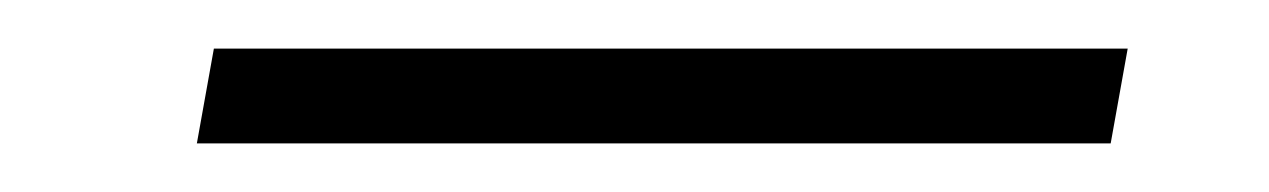

<svg xmlns="http://www.w3.org/2000/svg" viewBox="-20 -415 522 79"><path d="M444 -395 437 -356H61L68 -395Z"/></svg>

Font: Fz Poppins ExtLt
Style: Italic
Weight: 200
Italic angle: -10°
Designer: Ninad Kale (Devanagari), Jonny Pinhorn (Latin)
Foundry: Indian Type Foundry
Version: Vit hóa bi Vntype.Com & FontZin.Com